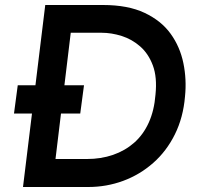

<svg xmlns="http://www.w3.org/2000/svg" viewBox="-20 -748 798 768"><path d="M72 0 161 -728H392Q492 -728 558.5 -696.5Q625 -665 662.5 -613Q700 -561 713.5 -495.5Q727 -430 720 -362Q713 -278 679.5 -210.5Q646 -143 592.5 -96Q539 -49 472.5 -24.5Q406 0 333 0ZM202 -112H328Q384 -112 432 -128.5Q480 -145 516.5 -177Q553 -209 575 -257.5Q597 -306 602 -370Q609 -439 591.5 -486Q574 -533 541 -562Q508 -591 467 -604Q426 -617 386 -617H263ZM51 -407H316L301 -294H36Z"/></svg>

Font: Josefin Sans Thin SemiBold
Style: Italic
Weight: 600
Italic angle: -7°
Version: Version 2.000